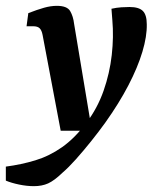

<svg xmlns="http://www.w3.org/2000/svg" viewBox="-78 -448 541 658"><path d="M38 190Q14 190 -12.5 184.5Q-39 179 -58 171V123Q-5 116 43 101.5Q91 87 134.5 56.5Q178 26 218 -27Q256 -77 277 -137Q298 -197 305 -259.5Q312 -322 307 -379L304 -418Q322 -422 338 -423Q354 -424 366 -424Q398 -424 411.5 -410.5Q425 -397 425 -365Q426 -324 410 -270.5Q394 -217 362 -155.5Q330 -94 283 -28Q260 4 233.5 37Q207 70 182 98Q157 126 136 144Q108 171 87 180.5Q66 190 38 190ZM130 0 68 -328Q65 -344 58 -351Q51 -358 36 -358H13L19 -403Q50 -415 73 -421.5Q96 -428 117 -428Q152 -428 162.5 -410Q173 -392 176 -366L237 0Z"/></svg>

Font: Rasa SemiBold
Style: Italic
Weight: 600
Italic angle: -7.10001°
Designer: Anna Giedrys (Yrsa+Rasa design), David Brezina (Yrsa art-direction, Rasa art-direction, design)
Foundry: Rosetta Type Foundry
Version: Version 2.004